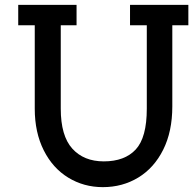

<svg xmlns="http://www.w3.org/2000/svg" viewBox="-20 -760 801 790"><path d="M755 -656H689V-322Q689 -219 651.5 -144Q614 -69 549 -29.5Q484 10 403 10Q325 10 261 -29Q197 -68 160 -141.5Q123 -215 123 -313V-656H55V-740H295V-656H230V-313Q230 -201 277.5 -148.5Q325 -96 407 -96Q493 -96 538.5 -145Q584 -194 584 -313V-656H515V-740H755Z"/></svg>

Font: Arvo
Style: Regular
Weight: 400
Designer: Anton Koovit (Cyrillic Expansion: Cyreal)
Foundry: Anton Koovit, Yassin Baggar
Version: Version 3.000